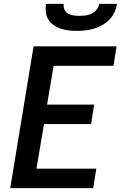

<svg xmlns="http://www.w3.org/2000/svg" viewBox="-20 -975 640 995"><path d="M33 0 154 -735H584L568 -634H258L224 -433H468L452 -332H208L169 -101H479L463 0ZM379 -815Q357 -815 336 -817.5Q315 -820 295 -826.5Q275 -833 258 -845Q241 -857 230.5 -874Q220 -891 217.5 -912Q215 -933 218 -955H310Q308 -939 314 -925.5Q320 -912 333 -904.5Q346 -897 361 -895Q376 -893 392 -893Q408 -893 424 -895Q440 -897 455 -904.5Q470 -912 481 -925.5Q492 -939 494 -955H586Q583 -933 573.5 -912Q564 -891 547.5 -874Q531 -857 510 -845Q489 -833 467 -826.5Q445 -820 423 -817.5Q401 -815 379 -815Z"/></svg>

Font: Iosevka Aile
Style: Bold Italic
Weight: 700
Italic angle: -9°
Designer: Belleve Invis
Foundry: Belleve Invis
Version: Version 28.0.1; ttfautohint (v1.8.4)